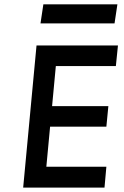

<svg xmlns="http://www.w3.org/2000/svg" viewBox="-20 -850 562 870"><path d="M85 0 145.5 -644H514.5L505 -550.5H233L216 -369H471L462 -276H207L190 -94.5H462L453.5 0ZM176.5 -830.5H512L499 -744H163.5Z"/></svg>

Font: Karla SemiBold
Style: Italic
Weight: 600
Italic angle: -8°
Designer: Jonathan Pinhorn
Version: Version 2.004;gftools[0.9.33]